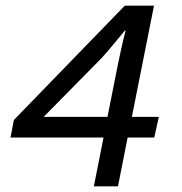

<svg xmlns="http://www.w3.org/2000/svg" viewBox="-20 -657 640 677"><path d="M311 0 345 -172H17L29 -234L420 -637H523L445 -245H540L524 -172H430L396 0ZM134 -245H359L396 -431Q402 -461 409 -492Q416 -523 423 -549H420Q400 -525 379.5 -500Q359 -475 338 -452Z"/></svg>

Font: Source Code Pro Medium
Style: Italic
Weight: 500
Italic angle: -11°
Monospace: yes
Designer: Paul D. Hunt, Teo Tuominen
Foundry: Adobe Systems Incorporated
Version: Version 1.050;PS 1.000;hotconv 16.6.51;makeotf.lib2.5.65220